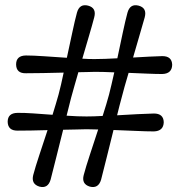

<svg xmlns="http://www.w3.org/2000/svg" viewBox="-20 -726 704 751"><path d="M375.5 -23.5Q365 12.5 331.5 4Q298 -6 307.5 -41.5Q315.5 -72 331.5 -120.5Q347.5 -169 364 -219.5Q336.5 -220.5 318.5 -220.5Q300.5 -220 276.8 -219.5Q253 -219 227 -218.5Q213.5 -164.5 200.2 -111.2Q187 -58 178 -23.5Q167.5 12.5 134.5 4Q101 -6 110 -41.5Q118 -72 133.8 -119.5Q149.5 -167 166 -217Q132 -216 101.2 -215.5Q70.5 -215 49 -215Q11 -214.5 10 -249.5Q10 -284 48.5 -284.5Q72.5 -285 109.2 -282.5Q146 -280 185.5 -277Q192.5 -299.5 198.5 -319.8Q204.5 -340 209 -356Q213.5 -373.5 218.8 -395.5Q224 -417.5 229 -442Q187.5 -441 147.8 -440.2Q108 -439.5 81.5 -439.5Q43.5 -438.5 43 -474Q43 -508.5 81.5 -509Q109 -509 152.8 -506Q196.5 -503 241.5 -500Q252.5 -551 262.8 -599Q273 -647 281 -676.5Q291 -712.5 324.5 -704Q358.5 -695 348.5 -658Q341 -629 328.2 -585.8Q315.5 -542.5 302 -496.5Q316 -495.5 328.5 -495.2Q341 -495 351.5 -495Q369 -495 391.5 -495.8Q414 -496.5 439 -498Q450 -549.5 460.2 -598Q470.5 -646.5 478.5 -676Q488.5 -712.5 522 -704Q556 -695 546 -658Q538 -630 525.8 -588Q513.5 -546 500.5 -501Q534 -503 564.2 -504.5Q594.5 -506 615 -506.5Q652.5 -506.5 653.5 -472.5Q652.5 -437.5 614.5 -436.5Q590.5 -436.5 555.5 -438Q520.5 -439.5 483 -441Q474.5 -413 467.5 -387.8Q460.5 -362.5 455.5 -343Q451.5 -329 447.2 -311.8Q443 -294.5 438 -275Q479.5 -277.5 518.2 -279.5Q557 -281.5 582 -282Q619.5 -282 620.5 -248Q619.5 -213 581.5 -212Q553.5 -212 510.5 -214Q467.5 -216 424 -217.5Q410.5 -164 397.5 -110.8Q384.5 -57.5 375.5 -23.5ZM258 -343Q254.5 -329 250 -311.2Q245.5 -293.5 240.5 -273.5Q262.5 -272 282.5 -271.2Q302.5 -270.5 318.5 -270.5Q332 -270.5 347.8 -271Q363.5 -271.5 381.5 -272.5Q389 -296 395.5 -317.5Q402 -339 406.5 -356Q411 -373.5 416.2 -395.8Q421.5 -418 427 -443Q405.5 -444 386 -444.5Q366.5 -445 351.5 -445Q338 -444.5 321.5 -444.2Q305 -444 286.5 -443.5Q278 -414.5 270.8 -388.8Q263.5 -363 258 -343Z"/></svg>

Font: Fraunces 72pt S050 Black
Style: Regular
Weight: 900
Version: Version 1.000; ttfautohint (v1.8.3)